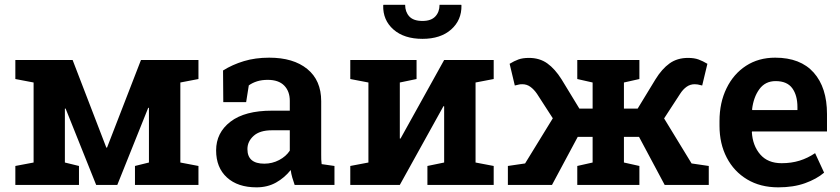

<svg xmlns="http://www.w3.org/2000/svg" viewBox="-20 -782 3554 812"><path d="M44.9 0V-80.1L122.1 -94.7V-433.1L44.9 -447.8V-528.3H287.1L429.7 -157.7H432.6L576.2 -528.3H819.3V-447.8L742.7 -433.1V-94.7L819.3 -80.1V0H550.8V-80.1L609.9 -94.7V-325.7L606.9 -326.2L476.1 0H386.7L257.3 -323.2L254.4 -322.3V-94.7L314 -80.1V0Z M1064.9 10.3Q985.4 10.3 939.7 -31.5Q894 -73.2 894 -146Q894 -220.7 954.6 -267.3Q1015.1 -314 1130.4 -314H1205.6V-355.5Q1205.6 -396 1181.9 -420.2Q1158.2 -444.3 1112.3 -444.3Q1087.4 -444.3 1067.6 -438.2Q1047.9 -432.1 1032.2 -420.9L1021 -350.1H924.3L923.3 -483.9Q962.9 -508.8 1011.2 -523.4Q1059.6 -538.1 1118.7 -538.1Q1220.7 -538.1 1279.5 -490.2Q1338.4 -442.4 1338.4 -354V-128.9Q1338.4 -118.2 1338.6 -107.9Q1338.9 -97.7 1340.3 -87.9L1394.5 -80.1V0H1226.1Q1220.7 -15.1 1216.1 -31Q1211.4 -46.9 1209.5 -63Q1183.6 -30.3 1147.5 -10Q1111.3 10.3 1064.9 10.3ZM1097.7 -89.8Q1131.3 -89.8 1160.6 -105.2Q1189.9 -120.6 1205.6 -145V-231H1129.9Q1078.6 -231 1052.5 -207.3Q1026.4 -183.6 1026.4 -151.4Q1026.4 -89.8 1097.7 -89.8Z M1461.4 0V-80.1L1538.1 -94.7V-433.1L1461.4 -447.8V-528.3H1741.7V-447.8L1670.9 -433.1V-196.3L1673.8 -195.8L1858.4 -528.3H2067.9V-447.8L1991.2 -433.1V-94.7L2067.9 -80.1V0H1787.6V-80.1L1858.4 -94.7V-332.5L1855.5 -333L1670.9 0ZM1766.6 -617.7Q1689 -617.7 1644 -657.2Q1599.1 -696.8 1600.6 -758.8L1601.6 -761.7H1693.4Q1693.4 -731.9 1710.9 -712.6Q1728.5 -693.4 1766.6 -693.4Q1803.2 -693.4 1821 -712.4Q1838.9 -731.4 1838.9 -761.7H1930.7L1931.6 -758.8Q1932.6 -696.8 1887.9 -657.2Q1843.3 -617.7 1766.6 -617.7Z M2127.9 0V-80.1L2200.7 -90.8L2317.9 -281.7L2251 -385.3Q2238.3 -403.8 2223.1 -414.8Q2208 -425.8 2189 -425.8Q2180.7 -425.8 2176.3 -424.8Q2171.9 -423.8 2157.2 -420.4L2135.3 -512.2Q2154.3 -523.9 2172.4 -530.5Q2190.4 -537.1 2217.3 -537.1Q2262.2 -537.1 2294.7 -513.9Q2327.1 -490.7 2355 -446.3L2430.2 -322.8H2486.3V-433.1L2421.4 -447.8V-528.3H2684.1V-447.8L2618.7 -433.1V-322.8H2676.8L2752 -446.3Q2779.3 -490.7 2811.8 -513.9Q2844.2 -537.1 2889.6 -537.1Q2916 -537.1 2934.1 -530.5Q2952.1 -523.9 2971.7 -512.2L2949.7 -420.4Q2935.1 -423.8 2930.4 -424.8Q2925.8 -425.8 2918 -425.8Q2898.9 -425.8 2883.5 -414.8Q2868.2 -403.8 2856.4 -385.3L2788.6 -281.2L2904.8 -90.8L2977.5 -80.1V0H2791L2682.6 -203.1H2618.7V-94.7L2684.1 -80.1V0H2421.4V-80.1L2486.3 -94.7V-203.1H2423.3L2314.5 0Z M3271.5 10.3Q3195.8 10.3 3139.9 -23.2Q3084 -56.6 3053.5 -115.5Q3022.9 -174.3 3022.9 -250V-270Q3022.9 -347.7 3052.5 -408.4Q3082 -469.2 3135 -503.7Q3188 -538.1 3258.3 -538.1Q3365.2 -538.1 3421.4 -474.9Q3477.5 -411.6 3477.5 -299.8V-226.1H3160.6L3159.7 -223.1Q3163.1 -166 3195.1 -128.9Q3227.1 -91.8 3285.6 -91.8Q3326.7 -91.8 3361.3 -102.5Q3396 -113.3 3427.2 -134.3L3465.3 -51.8Q3433.6 -24.9 3384.8 -7.3Q3335.9 10.3 3271.5 10.3ZM3162.1 -316.4H3352.5V-329.1Q3352.5 -378.9 3330.6 -408.9Q3308.6 -439 3260.3 -439Q3216.3 -439 3191.4 -404.8Q3166.5 -370.6 3160.6 -318.8Z"/></svg>

Font: Roboto Slab SemiBold
Style: Regular
Weight: 600
Designer: Google
Version: Version 2.001; ttfautohint (v1.8.3)